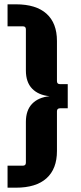

<svg xmlns="http://www.w3.org/2000/svg" viewBox="-20 -700 374 890"><path d="M100 -564Q100 -578 86 -578H15V-680H54Q147 -680 195.5 -636.5Q244 -593 244 -510V-324Q244 -310 258 -310H294V-198H258Q244 -198 244 -184V0Q244 83 195.5 126.5Q147 170 54 170H15V68H86Q100 68 100 54V-135Q100 -189 129 -219Q158 -249 210 -254Q158 -259 129 -289Q100 -319 100 -373Z"/></svg>

Font: Gemunu Libre ExtraBold
Style: Regular
Weight: 800
Designer: Puspanada Ekanayake, Sola Matas, Pathum Egodawatta, Kosala Senevirathne
Foundry: mooniak
Version: Version 1.100